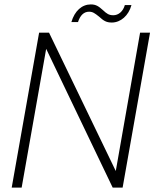

<svg xmlns="http://www.w3.org/2000/svg" viewBox="-20 -849 707 869"><path d="M78 0 189 -628 490 0H535L659 -701H614L504 -75L202 -701H157L33 0ZM333 -749C343 -780 360 -796 383 -796C400 -796 409 -789 428 -774C449 -755 461 -747 486 -747C526 -747 562 -778 575 -826H545C537 -797 516 -780 493 -780C473 -780 463 -787 446 -803C427 -820 415 -829 391 -829C351 -829 318 -800 303 -749Z"/></svg>

Font: Momo Neue ExtLt
Style: Italic
Weight: 200
Italic angle: -10°
Designer: Ninad Kale (Devanagari), Jonny Pinhorn (Latin)
Foundry: Indian Type Foundry
Version: 4.004